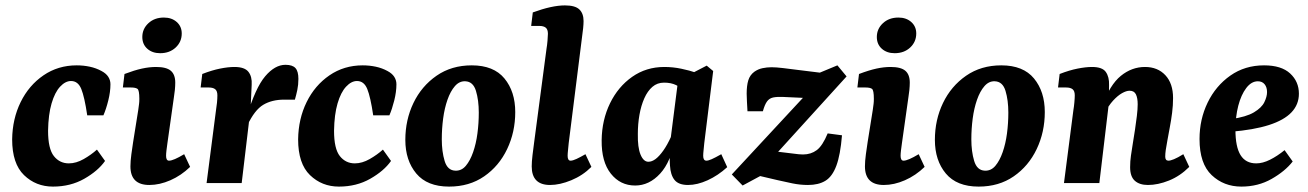

<svg xmlns="http://www.w3.org/2000/svg" viewBox="-20 -678 4845 711"><path d="M176 13Q113 13 69 -29.5Q25 -72 25 -162Q26 -238 56.5 -300Q87 -362 141 -399Q195 -436 264 -436Q289 -436 312.5 -431Q336 -426 356 -415Q373 -406 381 -393.5Q389 -381 389 -366Q389 -338 381 -306Q373 -274 363 -251H303Q293 -319 281 -348.5Q269 -378 243 -378Q222 -378 202.5 -357Q183 -336 171 -295Q159 -254 158 -194Q158 -127 179.5 -100Q201 -73 235 -73Q262 -73 290 -89Q318 -105 339 -124L369 -82Q343 -45 292 -16Q241 13 176 13Z M533 7Q463 7 463 -62Q463 -81 466.5 -107Q470 -133 473 -152L492 -271Q494 -286 495 -293.5Q496 -301 496 -312Q496 -344 489 -349Q482 -354 465 -354H435L441 -404Q478 -418 505.5 -424Q533 -430 558 -430Q596 -430 612.5 -416Q629 -402 629 -372Q629 -360 627.5 -344.5Q626 -329 624 -318L600 -148Q598 -134 596.5 -121.5Q595 -109 595 -101Q595 -83 606 -83Q614 -83 628 -89Q642 -95 662 -107L684 -60Q651 -28 611 -10.5Q571 7 533 7ZM573 -481Q544 -481 525.5 -497.5Q507 -514 507 -541Q507 -571 529.5 -592Q552 -613 587 -613Q616 -613 634.5 -596.5Q653 -580 653 -554Q653 -523 630.5 -502Q608 -481 573 -481Z M745 0 780 -271Q782 -282 783.5 -297.5Q785 -313 785 -325Q785 -341 777 -347.5Q769 -354 753 -354H723L729 -404Q765 -418 795 -424Q825 -430 848 -430Q886 -430 900 -412Q914 -394 912 -364L908 -277L875 0ZM894 -247Q926 -353 962 -395.5Q998 -438 1037 -438Q1063 -438 1074 -426Q1085 -414 1085 -386Q1085 -364 1081 -345Q1077 -326 1072 -309H1032Q987 -309 955 -290Q923 -271 896 -214Z M1235 13Q1172 13 1128 -29.5Q1084 -72 1084 -162Q1085 -238 1115.5 -300Q1146 -362 1200 -399Q1254 -436 1323 -436Q1348 -436 1371.5 -431Q1395 -426 1415 -415Q1432 -406 1440 -393.5Q1448 -381 1448 -366Q1448 -338 1440 -306Q1432 -274 1422 -251H1362Q1352 -319 1340 -348.5Q1328 -378 1302 -378Q1281 -378 1261.5 -357Q1242 -336 1230 -295Q1218 -254 1217 -194Q1217 -127 1238.5 -100Q1260 -73 1294 -73Q1321 -73 1349 -89Q1377 -105 1398 -124L1428 -82Q1402 -45 1351 -16Q1300 13 1235 13Z M1643 13Q1562 13 1521.5 -35.5Q1481 -84 1481 -160Q1481 -234 1511 -296.5Q1541 -359 1596.5 -397.5Q1652 -436 1727 -436Q1808 -436 1848 -387.5Q1888 -339 1888 -263Q1888 -189 1858 -126Q1828 -63 1773 -25Q1718 13 1643 13ZM1666 -46Q1689 -45 1705 -64Q1721 -83 1732 -114.5Q1743 -146 1748 -184Q1753 -222 1753 -261Q1753 -307 1742.5 -341.5Q1732 -376 1703 -377Q1681 -378 1664.5 -359Q1648 -340 1637 -308.5Q1626 -277 1621 -239Q1616 -201 1616 -162Q1616 -117 1626.5 -82Q1637 -47 1666 -46Z M2017 7Q1949 7 1949 -62Q1949 -79 1952 -104Q1955 -129 1958 -151L2004 -499Q2006 -510 2007.5 -527.5Q2009 -545 2009 -553Q2009 -569 2001 -575.5Q1993 -582 1977 -582H1947L1953 -632Q2024 -658 2072 -658Q2110 -658 2125.5 -643Q2141 -628 2141 -600Q2141 -589 2139.5 -574Q2138 -559 2136 -546L2086 -148Q2085 -136 2083.5 -122.5Q2082 -109 2082 -101Q2082 -83 2093 -83Q2101 -83 2115 -89.5Q2129 -96 2148 -107L2170 -60Q2138 -28 2095.5 -10.5Q2053 7 2017 7Z M2332 9Q2277 9 2242 -35Q2207 -79 2208 -159Q2209 -234 2239 -295.5Q2269 -357 2321 -393.5Q2373 -430 2440 -430Q2472 -430 2503 -423.5Q2534 -417 2557 -409L2521 -340Q2502 -354 2483.5 -363Q2465 -372 2439 -372Q2414 -372 2396 -356.5Q2378 -341 2366 -314Q2354 -287 2348 -253Q2342 -219 2342 -182Q2341 -132 2352 -105.5Q2363 -79 2381 -79Q2394 -79 2407.5 -89Q2421 -99 2436 -120Q2451 -141 2465 -172L2480 -165Q2465 -79 2424.5 -35Q2384 9 2332 9ZM2528 7Q2493 7 2478 -11.5Q2463 -30 2461 -65Q2460 -78 2460 -100Q2460 -122 2460 -137L2491 -380L2597 -435L2621 -415L2588 -148Q2587 -136 2585.5 -122.5Q2584 -109 2584 -101Q2584 -83 2596 -83Q2603 -83 2615.5 -88.5Q2628 -94 2651 -107L2673 -59Q2639 -28 2600.5 -10.5Q2562 7 2528 7Z M2730 9 2690 -32 2988 -353 2989 -314 2880 -319Q2857 -320 2843 -317Q2829 -314 2820.5 -302.5Q2812 -291 2805 -266H2748Q2747 -286 2746 -302.5Q2745 -319 2745 -331Q2745 -361 2751 -380.5Q2757 -400 2773 -412Q2787 -422 2803.5 -425.5Q2820 -429 2837 -429Q2854 -429 2879 -426Q2904 -423 2935 -419L3016 -409L3081 -436L3115 -395L2828 -79L2820 -121L2936 -107Q2938 -107 2942.5 -106.5Q2947 -106 2954 -106Q2983 -106 3004.5 -122Q3026 -138 3045 -184L3098 -177Q3092 -104 3077 -64Q3062 -24 3036.5 -8.5Q3011 7 2972 7Q2943 7 2914 1Q2885 -5 2859 -11L2795 -26Z M3253 7Q3183 7 3183 -62Q3183 -81 3186.5 -107Q3190 -133 3193 -152L3212 -271Q3214 -286 3215 -293.5Q3216 -301 3216 -312Q3216 -344 3209 -349Q3202 -354 3185 -354H3155L3161 -404Q3198 -418 3225.5 -424Q3253 -430 3278 -430Q3316 -430 3332.5 -416Q3349 -402 3349 -372Q3349 -360 3347.5 -344.5Q3346 -329 3344 -318L3320 -148Q3318 -134 3316.5 -121.5Q3315 -109 3315 -101Q3315 -83 3326 -83Q3334 -83 3348 -89Q3362 -95 3382 -107L3404 -60Q3371 -28 3331 -10.5Q3291 7 3253 7ZM3293 -481Q3264 -481 3245.5 -497.5Q3227 -514 3227 -541Q3227 -571 3249.5 -592Q3272 -613 3307 -613Q3336 -613 3354.5 -596.5Q3373 -580 3373 -554Q3373 -523 3350.5 -502Q3328 -481 3293 -481Z M3604 13Q3523 13 3482.5 -35.5Q3442 -84 3442 -160Q3442 -234 3472 -296.5Q3502 -359 3557.5 -397.5Q3613 -436 3688 -436Q3769 -436 3809 -387.5Q3849 -339 3849 -263Q3849 -189 3819 -126Q3789 -63 3734 -25Q3679 13 3604 13ZM3627 -46Q3650 -45 3666 -64Q3682 -83 3693 -114.5Q3704 -146 3709 -184Q3714 -222 3714 -261Q3714 -307 3703.5 -341.5Q3693 -376 3664 -377Q3642 -378 3625.5 -359Q3609 -340 3598 -308.5Q3587 -277 3582 -239Q3577 -201 3577 -162Q3577 -117 3587.5 -82Q3598 -47 3627 -46Z M4231 7Q4200 7 4182.5 -8.5Q4165 -24 4165 -59Q4165 -81 4168 -101.5Q4171 -122 4175 -147Q4179 -171 4183 -197.5Q4187 -224 4190 -249Q4193 -274 4193 -292Q4193 -315 4186.5 -328.5Q4180 -342 4163 -342Q4151 -342 4135 -333Q4119 -324 4102 -305.5Q4085 -287 4071 -259L4061 -285Q4090 -364 4130.5 -397Q4171 -430 4220 -430Q4267 -430 4295.5 -399.5Q4324 -369 4324 -315Q4324 -288 4320.5 -260.5Q4317 -233 4312 -207Q4307 -181 4303 -158Q4299 -137 4297 -123Q4295 -109 4295 -98Q4295 -83 4307 -83Q4314 -83 4327.5 -88.5Q4341 -94 4362 -107L4384 -60Q4350 -26 4309 -9.5Q4268 7 4231 7ZM3920 0 3955 -271Q3957 -282 3958.5 -298.5Q3960 -315 3960 -325Q3960 -341 3952 -347.5Q3944 -354 3928 -354H3898L3904 -404Q3940 -418 3970.5 -424Q4001 -430 4024 -430Q4062 -430 4075 -411.5Q4088 -393 4087 -363L4086 -294L4051 0Z M4661 -436Q4725 -436 4757.5 -406Q4790 -376 4790 -331Q4790 -291 4762.5 -262Q4735 -233 4679 -215Q4623 -197 4537 -190L4539 -237Q4595 -245 4623.5 -262Q4652 -279 4662 -299.5Q4672 -320 4672 -337Q4672 -355 4663 -366Q4654 -377 4638 -377Q4614 -377 4595 -352Q4576 -327 4565.5 -286.5Q4555 -246 4555 -197Q4555 -134 4574 -103.5Q4593 -73 4632 -73Q4656 -73 4683 -86.5Q4710 -100 4737 -122L4767 -80Q4739 -44 4689 -15.5Q4639 13 4577 13Q4512 13 4467 -29.5Q4422 -72 4422 -163Q4422 -236 4452 -298Q4482 -360 4536 -398Q4590 -436 4661 -436Z"/></svg>

Font: Yrsa
Style: Bold Italic
Weight: 700
Italic angle: -7.10001°
Version: Version 2.004